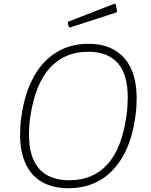

<svg xmlns="http://www.w3.org/2000/svg" viewBox="-20 -983 798 1013"><path d="M342 10Q260 10 203 -22Q146 -54 116 -117.5Q86 -181 86 -273Q86 -296 87.5 -320Q89 -344 93 -369Q111 -494 158.5 -579Q206 -664 279.5 -708Q353 -752 446 -752Q527 -752 584 -719Q641 -686 671 -622Q701 -558 701 -463Q701 -441 699.5 -417Q698 -393 694 -367Q677 -244 629.5 -160Q582 -76 509 -33Q436 10 342 10ZM346 -32Q471 -32 547 -116Q623 -200 647 -371Q651 -398 652.5 -423Q654 -448 654 -470Q654 -591 601 -650.5Q548 -710 445 -710Q321 -710 243 -624.5Q165 -539 140 -367Q136 -342 134.5 -318Q133 -294 133 -273Q133 -152 187 -92Q241 -32 346 -32ZM591 -959 597 -927Q598 -923 597 -920.5Q596 -918 590 -916L352 -839Q348 -838 345 -839.5Q342 -841 342 -845L338 -860Q337 -868 341 -869L583 -963Q585 -964 588 -962.5Q591 -961 591 -959Z"/></svg>

Font: Libre Franklin Thin
Style: Italic
Weight: 100
Italic angle: -8°
Designer: Pablo Impallari, Rodrigo Fuenzalida, Nhung Nguyen
Foundry: Impallari Type
Version: Version 3.000